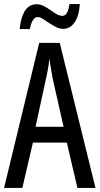

<svg xmlns="http://www.w3.org/2000/svg" viewBox="-20 -925 490 945"><path d="M361 0 309 -223H142L90 0H0L173 -714H274L450 0ZM240 -535Q237 -554 233.5 -571.5Q230 -589 227.5 -606Q225 -623 223 -638Q222 -623 219.5 -606Q217 -589 213.5 -571.5Q210 -554 206 -536L155 -301H293ZM77 -782Q79 -806 84.5 -827.5Q90 -849 99.5 -866.5Q109 -884 124 -894Q139 -904 160 -904Q178 -904 195 -895.5Q212 -887 228 -875.5Q244 -864 258.5 -855.5Q273 -847 287 -847Q302 -847 310 -863Q318 -879 322 -905H373Q369 -846 347 -814.5Q325 -783 291 -783Q273 -783 255.5 -792Q238 -801 221.5 -812Q205 -823 191 -832Q177 -841 165 -841Q152 -841 142 -825.5Q132 -810 127 -782Z"/></svg>

Font: Noto Sans Arabic ExtraCondensed
Style: Regular
Weight: 400
Width: 2
Designer: Monotype Design Team, Nadine Chahine, Nizar Qandah and Khaled Hosny
Foundry: Monotype Imaging Inc.
Version: Version 2.012